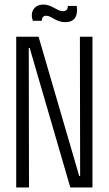

<svg xmlns="http://www.w3.org/2000/svg" viewBox="-20 -821 477 841"><path d="M51 0V-660H149L327 -50H331L330 -660H385V0H288L110 -611H106L107 0ZM266 -724Q251 -724 239.5 -728Q228 -732 218.5 -737.5Q209 -743 200 -747.5Q191 -752 182 -752Q173 -752 168 -746Q163 -740 163 -730H124Q117 -749 120.5 -765Q124 -781 137 -791Q150 -801 170 -801Q184 -801 195.5 -796.5Q207 -792 217 -786.5Q227 -781 236.5 -776.5Q246 -772 257 -772Q266 -772 271.5 -777.5Q277 -783 277 -795H316Q319 -775 315.5 -759Q312 -743 300 -733.5Q288 -724 266 -724Z"/></svg>

Font: Bricolage Grotesque 72pt Condensed ExtraLight
Style: Regular
Weight: 250
Width: 3
Designer: Mathieu Triay
Foundry: Atelier Triay
Version: Version 1.001;gftools[0.9.33.dev8+g029e19f]